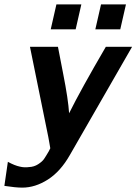

<svg xmlns="http://www.w3.org/2000/svg" viewBox="-21 -686 624 878"><path d="M211 -552 237 -666H351L325 -552ZM415 -552 441 -666H555L529 -552ZM116 -472H244L268 -348Q291 -232 295 -168Q348 -275 463 -472H583L299 22Q256 98 198 135Q140 172 81 172Q50 172 -1 164L15 54Q46 71 70 76Q90 81 112 78Q135 77 153.5 65Q172 53 180 41.5Q188 30 202 6Q206 -1 209 -8Q208 -16 204.5 -34Q201 -52 200 -59Z"/></svg>

Font: Coval
Style: ExtraBold Italic
Weight: 800
Foundry: Context Ltd
Version: Version 001.000